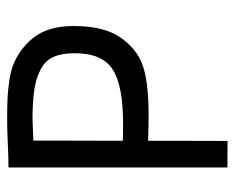

<svg xmlns="http://www.w3.org/2000/svg" viewBox="-82 -594 681 558"><g transform="rotate(-90 259.0 -315.5)"><path d="M382.8 -439.5Q382.8 -477.1 372.1 -501Q361.3 -524.9 336.9 -537.8Q312.5 -550.8 282 -555.9Q251.5 -561 202.6 -562Q185.5 -562 160.4 -560.8Q135.3 -559.6 128.9 -559.6V-498L128.4 -299.3Q146 -298.8 178.7 -298.8Q288.1 -298.8 335.4 -328.9Q382.8 -358.9 382.8 -439.5ZM127.9 4.9 50.8 4.4V-631.8Q78.6 -631.8 118.7 -633.8Q158.7 -635.7 191.9 -635.7Q229 -635.7 253.4 -634.5Q277.8 -633.3 304.9 -629.2Q332 -625 351.3 -617.2Q370.6 -609.4 389.9 -595.7Q409.2 -582 425.8 -562Q461.9 -518.6 461.9 -442.4Q461.9 -355 428.7 -306.6Q394.5 -257.3 345.2 -241Q295.9 -224.6 203.1 -224.6Q168 -224.6 128.4 -226.1Q128.4 -155.3 128.2 -91.1Q127.9 -26.9 127.9 4.9Z"/></g></svg>

Font: Fantasque Sans Mono
Style: Regular
Weight: 400
Monospace: yes
Designer: Jany Belluz
Version: Version 1.8.0 ; ttfautohint (v1.8.2)